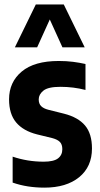

<svg xmlns="http://www.w3.org/2000/svg" viewBox="-20 -828 447 858"><path d="M178.5 10.5Q140.5 10.5 105 5Q69.5 -0.5 36.5 -12V-128Q69 -117 103.8 -111.2Q138.5 -105.5 175.5 -105.5Q220 -105.5 239.2 -120.2Q258.5 -135 258.5 -161Q258.5 -182.5 247.8 -193.5Q237 -204.5 215 -210.5L145.5 -227.5Q84 -243 52.2 -280.8Q20.5 -318.5 20.5 -384Q20.5 -461 77 -508.2Q133.5 -555.5 242.5 -555.5Q276.5 -555.5 306 -551.8Q335.5 -548 362 -542V-426Q308.5 -440 250 -440Q195 -440 174 -423Q153 -406 153 -384Q153 -364.5 163.8 -353.8Q174.5 -343 196 -337.5L266 -320Q329 -304 360 -267.2Q391 -230.5 391 -164.5Q391 -83 333.8 -36.2Q276.5 10.5 178.5 10.5ZM46.5 -616.5 140 -808H265L358.5 -616.5H259L202.5 -741L146 -616.5Z"/></svg>

Font: Encode Sans Cnd
Style: Bold
Weight: 700
Width: 3
Designer: Multiple Designers
Foundry: Impallari Type
Version: Version 3.002; ttfautohint (v1.8.3) -l 8 -r 50 -G 200 -x 14 